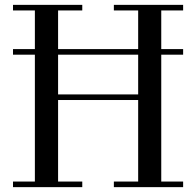

<svg xmlns="http://www.w3.org/2000/svg" viewBox="-20 -770 807 790"><path d="M33.5 -545V-568H733.5V-545ZM733.5 -750V-727H643.5V-23H733.5V0H448.5V-23H548.5V-358.5H219V-23H318.5V0H33.5V-23H123.5V-727H33.5V-750H318.5V-727H219V-381.5H548.5V-727H448.5V-750Z"/></svg>

Font: BodoniModa 10 Custom
Style: Regular
Weight: 400
Designer: Owen Earl
Foundry: indestructible type
Version: Version 2.005